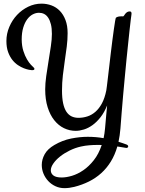

<svg xmlns="http://www.w3.org/2000/svg" viewBox="-20 -714 785 1037"><path d="M630.4 -19.5Q627.4 17.6 620.1 51.8Q631.8 55.7 642.6 59.1Q653.3 62.5 663.1 66.4Q672.4 70.3 672.4 76.7Q672.4 80.1 669.7 82.5Q667 85 662.1 85Q659.7 85 646.7 82.5Q633.8 80.1 613.8 77.1Q600.6 123 578.4 158.9Q556.2 194.8 526.6 221.4Q497.1 248 460.2 266.4Q423.3 284.7 380.9 295.4Q353.5 302.2 328.1 302.2Q301.8 302.2 279.3 291.7Q256.8 281.2 240.5 263.7Q224.1 246.1 214.8 223.6Q205.6 201.2 205.6 176.8Q205.6 147.5 221.2 119.1Q236.8 90.8 273.4 69.3Q317.4 43.5 364.3 34.2Q411.1 24.9 453.6 24.9Q499 24.9 539.6 32.2Q542 19.5 544.2 6.3Q546.4 -6.8 547.4 -21Q548.3 -35.2 550.3 -53.7Q551.8 -69.3 553.7 -92.3Q555.7 -115.2 558.6 -144.5Q543.5 -106.9 522.9 -80.8Q502.4 -54.7 479.7 -38.3Q457 -22 433.3 -14.6Q409.7 -7.3 388.7 -7.3Q355.5 -7.3 325.7 -21.7Q295.9 -36.1 273.2 -64.5Q250.5 -92.8 237.3 -134.8Q224.1 -176.8 224.1 -231.4Q224.1 -263.2 229.7 -303.2Q235.4 -343.3 242.2 -384.3Q249 -425.3 254.6 -463.6Q260.3 -502 260.3 -530.8Q260.3 -561.5 254.9 -583Q249.5 -604.5 240.2 -618.4Q231 -632.3 218.3 -638.7Q205.6 -645 190.4 -645Q173.8 -645 157.2 -636.5Q140.6 -627.9 127.2 -610.1Q113.8 -592.3 105.5 -564.9Q97.2 -537.6 97.2 -500Q97.7 -465.3 106.2 -438.7Q114.7 -412.1 125.7 -393.6Q136.7 -375 146.7 -364.5Q156.7 -354 160.2 -351.1Q166 -346.2 166 -342.3Q166 -338.4 163.1 -336.7Q160.2 -335 152.3 -335Q147.9 -335 136.2 -337.2Q124.5 -339.4 109.1 -345.2Q93.8 -351.1 77.1 -362.1Q60.5 -373 46.6 -390.6Q32.7 -408.2 23.7 -433.1Q14.6 -458 14.6 -492.7Q14.6 -532.2 30.3 -568.8Q45.9 -605.5 72 -633.3Q98.1 -661.1 132.3 -677.7Q166.5 -694.3 204.1 -694.3Q232.4 -694.3 258.1 -684.8Q283.7 -675.3 303 -655.5Q322.3 -635.7 333.7 -605.7Q345.2 -575.7 345.2 -534.7Q345.2 -499.5 340.6 -462.6Q335.9 -425.8 330.1 -387Q324.2 -348.1 319.6 -307.6Q314.9 -267.1 314.9 -224.6Q314.9 -184.1 321 -156Q327.1 -127.9 338.6 -110.6Q350.1 -93.3 366.7 -85.4Q383.3 -77.6 403.8 -77.6Q428.2 -77.6 451.9 -85.2Q475.6 -92.8 495.6 -110.4Q515.6 -127.9 530.8 -156.2Q545.9 -184.6 554.2 -226.1Q555.2 -230.5 557.4 -249.3Q559.6 -268.1 563 -295.9Q566.4 -323.7 570.3 -357.9Q574.2 -392.1 578.4 -427.2Q582.5 -462.4 586.9 -495.8Q591.3 -529.3 595 -555.9Q598.6 -582.5 601.6 -599.4Q604.5 -616.2 606 -618.2Q607.9 -620.1 612.3 -622.1Q615.7 -623.5 621.6 -624.8Q627.4 -626 636.2 -626Q638.2 -626 640.1 -625.7Q642.1 -625.5 644.5 -625.5Q647 -625.5 649.7 -629.6Q652.3 -633.8 656.2 -638.9Q660.2 -644 666 -648.2Q671.9 -652.3 680.7 -652.3Q690.4 -652.3 690.4 -641.1L689.9 -634.8Q689 -628.9 686.3 -607.9Q683.6 -586.9 680.2 -554.9Q676.8 -522.9 672.4 -481.4Q668 -439.9 663.3 -393.6Q658.7 -347.2 654.1 -297.6Q649.4 -248 645 -199.2Q640.6 -150.4 637 -104.5Q633.3 -58.6 630.4 -19.5ZM313 244.6Q338.4 244.6 369.1 235.4Q399.9 226.1 430.2 205.3Q460.4 184.6 486.8 151.1Q513.2 117.7 529.3 69.3Q523.4 68.8 517.3 68.8Q511.2 68.8 505.4 68.8Q484.9 68.8 462.4 70.6Q439.9 72.3 416.5 77.6Q385.7 84.5 356.4 98.9Q327.1 113.3 304.4 131.3Q281.7 149.4 268.1 169.2Q254.4 189 254.4 206.1Q254.4 223.1 268.6 233.9Q282.7 244.6 313 244.6Z"/></svg>

Font: Engagement
Style: Regular
Weight: 400
Designer: Astigmatic (AOETI)
Foundry: Astigmatic (AOETI)
Version: Version 1.000